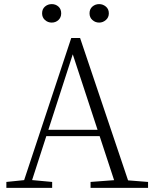

<svg xmlns="http://www.w3.org/2000/svg" viewBox="-20 -915 747 935"><path d="M232 -805Q213 -805 199 -817.5Q185 -830 185 -850Q185 -871 199 -883Q213 -895 232 -895Q251 -895 264.5 -883Q278 -871 278 -850Q278 -830 264.5 -817.5Q251 -805 232 -805ZM463 -805Q444 -805 430 -817.5Q416 -830 416 -850Q416 -871 430 -883Q444 -895 463 -895Q481 -895 495.5 -883Q510 -871 510 -850Q510 -830 495.5 -817.5Q481 -805 463 -805ZM11 0V-29L109 -39H126L234 -29V0ZM85 0 327 -730H370L616 0H548L324 -682H344L340 -668L124 0ZM192 -252 194 -283H493L495 -252ZM421 0V-29L554 -39H574L701 -29V0Z"/></svg>

Font: Source Han Serif JP VF
Style: Regular
Weight: 250
Designer: Ryoko NISHIZUKA 西塚涼子 (kana & ideographs); Frank Grießhammer (Latin, Greek & Cyrillic); Wenlong ZHANG 张文龙 (bopomofo); San
Foundry: Adobe
Version: Version 2.001;hotconv 1.1.0;makeotfexe 2.6.0